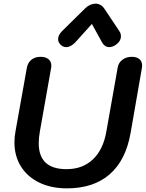

<svg xmlns="http://www.w3.org/2000/svg" viewBox="-20 -1021 798 1051"><path d="M59 -242Q59 -272 65 -303L127 -650Q132 -678 152 -694Q172 -710 202 -710Q230 -710 245.5 -697Q261 -684 261 -661Q261 -654 260 -650L198 -300Q192 -266 192 -237Q192 -95 344 -95Q432 -95 488.5 -148.5Q545 -202 562 -300L624 -650Q628 -677 649.5 -693.5Q671 -710 701 -710Q728 -710 743 -697.5Q758 -685 758 -662Q758 -654 757 -650L695 -294Q669 -144 580.5 -67Q492 10 347 10Q260 10 195 -21.5Q130 -53 94.5 -110Q59 -167 59 -242ZM298 -807Q298 -829 320 -851L448 -977Q459 -988 474 -994.5Q489 -1001 503 -1001Q517 -1001 529 -994.5Q541 -988 549 -977L633 -851Q642 -838 642 -823Q642 -795 613 -775Q595 -763 578 -763Q553 -763 538 -790L483 -890L393 -790Q367 -763 343 -763Q326 -763 313 -775Q298 -789 298 -807Z"/></svg>

Font: Kodchasan
Style: Bold Italic
Weight: 700
Italic angle: -10°
Version: Version 1.000; ttfautohint (v1.6)